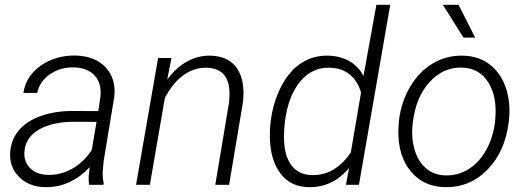

<svg xmlns="http://www.w3.org/2000/svg" viewBox="-20 -770 2194 800"><path d="M351.1 0Q348.6 -18.6 349.6 -37.1L354 -73.7Q317.4 -34.2 270.3 -11.7Q223.1 10.7 168.5 9.8Q101.6 8.8 59.8 -32.5Q18.1 -73.7 22.5 -136.2Q26.4 -188.5 58.3 -226.8Q90.3 -265.1 149.4 -286.4Q208.5 -307.6 281.7 -307.6L389.6 -307.1L398.4 -367.7Q404.3 -421.9 375 -454.6Q345.7 -487.3 288.6 -489.3Q231 -490.2 188.2 -460.7Q145.5 -431.2 134.8 -382.8H77.6Q87.4 -452.1 148.9 -495.8Q210.4 -539.6 294.4 -538.6Q376 -536.6 420.2 -489.3Q464.4 -441.9 456.1 -366.2L412.1 -100.6L408.2 -58.1Q406.7 -31.7 412.1 -5.9L411.1 0ZM178.2 -41.5Q231.9 -39.6 281 -67.1Q330.1 -94.7 362.3 -145.5L382.3 -262.2L289.1 -262.7Q200.2 -262.7 144 -231.2Q87.9 -199.7 82 -141.1Q77.6 -98.1 104.7 -70.3Q131.8 -42.5 178.2 -41.5Z M694.3 -528.3 676.8 -438Q711.9 -486.8 758.1 -512.9Q804.2 -539.1 856.9 -538.1Q933.1 -536.1 967.8 -484.9Q1002.4 -433.6 992.2 -343.8L934.6 0H877L934.6 -344.7Q937.5 -372.6 935.5 -398.4Q927.2 -485.4 840.8 -487.8Q789.6 -488.8 745.1 -457.3Q700.7 -425.8 667 -362.3L604.5 0H546.9L638.7 -528.3Z M1107.9 -265.6Q1119.1 -348.6 1153.3 -412.8Q1187.5 -477.1 1237.1 -508.3Q1286.6 -539.6 1348.1 -538.1Q1395 -537.1 1433.6 -516.4Q1472.2 -495.6 1494.6 -453.6L1548.3 -750H1606L1475.6 0H1421.4L1434.6 -70.3Q1365.7 12.7 1263.7 9.8Q1189.9 7.8 1148.2 -47.6Q1106.4 -103 1104.5 -196.8Q1103.5 -227.1 1106.9 -255.4ZM1166.5 -255.9Q1162.6 -223.1 1163.6 -186Q1165.5 -119.1 1194.6 -80.8Q1223.6 -42.5 1277.3 -40.5Q1331.5 -39.1 1372.6 -65.4Q1413.6 -91.8 1441.9 -135.7L1484.4 -384.8Q1470.2 -432.1 1437.7 -459.2Q1405.3 -486.3 1355 -487.8Q1280.8 -490.2 1231.2 -430.9Q1181.6 -371.6 1167.5 -266.1Z M1642.6 -269Q1651.4 -345.7 1689.5 -409.4Q1727.5 -473.1 1784.4 -506.3Q1841.3 -539.6 1907.7 -538.1Q1973.1 -537.1 2019.3 -502.2Q2065.4 -467.3 2086.7 -407Q2107.9 -346.7 2101.1 -273.4L2100.1 -264.2Q2085.4 -139.2 2011.5 -63.5Q1937.5 12.2 1834 9.8Q1745.1 8.3 1691.9 -55.7Q1638.7 -119.6 1639.6 -224.6L1641.1 -252.4ZM1699.2 -252.4Q1692.9 -194.3 1707.8 -145.3Q1722.7 -96.2 1755.4 -68.4Q1788.1 -40.5 1836.9 -39.1Q1889.6 -38.1 1933.3 -65.9Q1977.1 -93.8 2005.4 -144.5Q2033.7 -195.3 2042 -256.8L2043.5 -272.9Q2052.2 -367.2 2014.4 -427Q1976.6 -486.8 1904.8 -488.3Q1826.7 -490.7 1769.8 -428Q1712.9 -365.2 1700.2 -261.2ZM1960 -613.3H1911.1L1825.2 -750H1890.6Z"/></svg>

Font: TypoPRO Roboto
Style: Italic
Weight: 300
Italic angle: -12°
Designer: Google
Version: Version 2.136; 2016